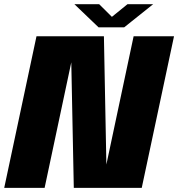

<svg xmlns="http://www.w3.org/2000/svg" viewBox="-22 -914 866 934"><path d="M195 0H-1.5L155.5 -737.5H483.5L496.5 -60.5L482.5 -52.5L628 -737.5H824.5L667.5 0H337L323.5 -674.5L340 -682.5ZM340 -893.5H460.5L545.5 -809H494L598 -893.5H723L582 -781H457.5Z"/></svg>

Font: Epilogue Black
Style: Italic
Weight: 900
Italic angle: -12°
Designer: Tyler Finck
Foundry: Etcetera Type Co
Version: Version 2.111